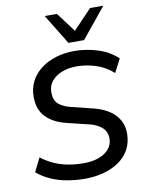

<svg xmlns="http://www.w3.org/2000/svg" viewBox="-101 -1008 823 1087"><g transform="rotate(-10 311.0 -464.5)"><path d="M299 9Q248 9 198.5 0.5Q149 -8 105.5 -27Q62 -46 26 -76L65 -155Q103 -126 142 -109.5Q181 -93 222 -86Q263 -79 308 -79Q358 -79 395 -93Q432 -107 453 -132.5Q474 -158 474 -192Q474 -217 462.5 -236.5Q451 -256 425 -271Q399 -286 354 -295L248 -321Q177 -338 134.5 -380.5Q92 -423 92 -498Q92 -548 113 -588Q134 -628 172 -656.5Q210 -685 259 -699.5Q308 -714 363 -714Q430 -714 496 -693.5Q562 -673 610 -628L570 -551Q525 -591 470.5 -608.5Q416 -626 361 -626Q313 -626 275.5 -611Q238 -596 216.5 -569.5Q195 -543 195 -506Q195 -461 219 -439Q243 -417 290 -405L396 -379Q488 -359 532.5 -313.5Q577 -268 577 -204Q577 -151 555 -111Q533 -71 494.5 -44.5Q456 -18 406 -4.5Q356 9 299 9ZM339 -765 233 -938H303L387 -826L494 -938H570L429 -765Z"/></g></svg>

Font: Nunito Sans 12pt SemiBold
Style: Italic
Weight: 600
Italic angle: -9°
Designer: Vernon Adams
Foundry: Vernon Adams
Version: Version 3.101;gftools[0.9.27]